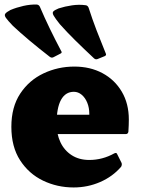

<svg xmlns="http://www.w3.org/2000/svg" viewBox="-20 -809 623 845"><path d="M215 -557Q207 -553 199 -559Q150 -597 109.5 -631Q69 -665 37 -695Q14 -719 6 -730.5Q-2 -742 3.5 -749Q9 -756 26 -765Q52 -776 83 -783Q114 -790 142 -789Q152 -788 156 -778Q176 -731 199.5 -682.5Q223 -634 249 -585Q255 -577 246 -573ZM409 -549Q401 -546 394 -552Q348 -595 310.5 -632Q273 -669 243 -703Q223 -728 216 -740.5Q209 -753 215 -759Q221 -765 238 -772Q266 -781 297 -785.5Q328 -790 357 -786Q366 -785 370 -775Q386 -725 405 -675.5Q424 -626 445 -575Q450 -566 441 -562ZM304 16Q232 16 169.5 -14Q107 -44 68.5 -103.5Q30 -163 30 -251Q30 -338 69 -397Q108 -456 171.5 -486Q235 -516 307 -516Q377 -516 431 -487Q485 -458 516 -405.5Q547 -353 547 -283Q547 -271 546.5 -258Q546 -245 545 -229Q543 -219 534 -219H218V-304H402L373 -293Q373 -298 373 -301Q373 -304 373 -308Q373 -335 364 -357Q355 -379 339.5 -392Q324 -405 305 -405Q268 -405 248.5 -369.5Q229 -334 229 -264Q229 -219 246 -183Q263 -147 295.5 -126Q328 -105 373 -105Q431 -105 483 -134Q493 -139 496 -130L515 -92Q518 -84 513 -75Q476 -32 421 -8Q366 16 304 16Z"/></svg>

Font: Hahmlet Black
Style: Regular
Weight: 900
Version: Version 1.002